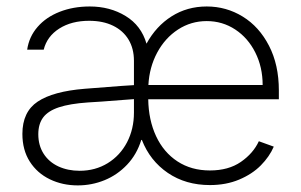

<svg xmlns="http://www.w3.org/2000/svg" viewBox="-20 -558 925 590"><path d="M416 -127.9H414.1Q400.4 -83.5 370.6 -52Q340.8 -20.5 301.5 -4.4Q262.2 11.7 218.8 11.7Q171.9 11.7 133.1 -7.1Q94.2 -25.9 71.5 -61.5Q48.8 -97.2 48.8 -146.5Q48.8 -214.4 95.9 -245.8Q143.1 -277.3 240.2 -285.2L352.5 -293.9L391.6 -296.4V-371.1Q391.6 -408.7 375 -436.3Q358.4 -463.9 327.4 -479Q296.4 -494.1 253.9 -494.1Q199.7 -494.1 162.1 -470.2Q124.5 -446.3 114.3 -405.3H63.5Q69.3 -445.3 95.5 -475.3Q121.6 -505.4 163.3 -521.7Q205.1 -538.1 255.9 -538.1Q317.9 -538.1 366 -508.8Q414.1 -479.5 430.2 -423.8Q459.5 -477.5 507.3 -507.8Q555.2 -538.1 615.2 -538.1Q675.3 -538.1 725.8 -507.1Q776.4 -476.1 806.6 -417.5Q836.9 -358.9 836.9 -280.3V-252.9H435.5Q436.5 -189 459.7 -139.4Q482.9 -89.8 525.4 -62Q567.9 -34.2 625 -34.2Q682.1 -34.2 720.2 -60.5Q758.3 -86.9 775.4 -124L821.3 -107.4Q808.1 -76.7 781.5 -49.8Q754.9 -22.9 714.8 -6.1Q674.8 10.7 625 10.7Q550.8 10.7 495.8 -26.6Q440.9 -64 416 -127.9ZM224.6 -33.2Q272.9 -33.2 311 -56.6Q349.1 -80.1 370.4 -120.8Q391.6 -161.6 391.6 -211.9V-253.4L359.4 -251Q279.8 -244.6 250 -243.2Q194.3 -239.3 161.1 -228.3Q127.9 -217.3 112.8 -197.3Q97.7 -177.2 97.7 -145.5Q97.7 -111.3 114 -85.7Q130.4 -60.1 159.4 -46.6Q188.5 -33.2 224.6 -33.2ZM787.1 -296.9Q787.1 -351.6 764.6 -396.5Q742.2 -441.4 702.9 -467.3Q663.6 -493.2 615.2 -493.2Q566.9 -493.2 527.1 -467.3Q487.3 -441.4 463.1 -396.5Q439 -351.6 436 -296.9Z"/></svg>

Font: Pretendard ExtraLight
Style: Regular
Weight: 200
Designer: Base glyphs from Inter by Rasmus Andersson; Hangeul glyphs from Noto Sans CJK(Source Han Sans) by Jang Soo-young and Kan
Foundry: Kil Hyung-jin
Version: Version 1.309